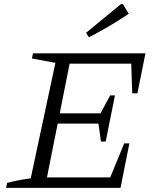

<svg xmlns="http://www.w3.org/2000/svg" viewBox="-20 -912 749 932"><path d="M10 0 14 -24Q44 -32 73 -37.5Q102 -43 129 -46L249 -607L135 -628L140 -653H686L647 -459H622L617 -603H318L270 -362H468L515 -449H538L493 -225H470L458 -312H260L208 -51H515L583 -216H608L565 0ZM411 -731 398 -753 567 -892H577L605 -845Q558 -814 510.5 -785.5Q463 -757 411 -731Z"/></svg>

Font: Piazzolla Thin Light
Style: Italic
Weight: 300
Italic angle: -11.3°
Version: Version 2.005